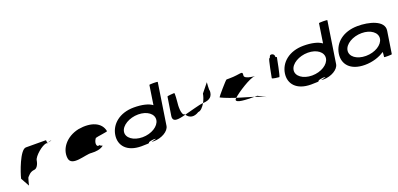

<svg xmlns="http://www.w3.org/2000/svg" viewBox="12 -1776 5735 2770"><g transform="rotate(-20 2879.0 -391.0)"><path d="M63 -145 136 -14C135 -6 163 -135 174 -135C185 -142 214 -194 281 -201C324 -201 356 -258 365 -318C374 -378 517 -501 580 -501C580 -501 585 -502 593 -503C594 -520 593 -546 587 -546C587 -546 400 -547 282 -547C191 -547 80 -225 63 -145ZM593 -503C593 -498 592 -494 592 -491C592 -494 599 -500 609 -505C603 -504 598 -504 593 -503ZM609 -505C640 -510 680 -517 653 -517C637 -517 621 -511 609 -505Z M793 -196C812 -52 1054 -160 1144 -148C1215 -144 1281 -152 1332 -191C1324 -193 1285 -212 1288 -217C1253 -188 1222 -257 1277 -330C1296 -340 1470 -358 1462 -368C1436 -506 1287 -570 1085 -535C888 -493 774 -341 793 -196ZM1288 -217V-218ZM1333 -192 1332 -191C1334 -191 1334 -191 1333 -190Z M1555 -274C1531 -118 1633 8 1856 8C2072 8 1890 -6 2051 -26C2170 -23 1930 0 2052 0C2167 0 2283 -66 2295 -146L2393 -784C2394 -792 2266 -792 2265 -785L2220 -490C2166 -532 2066 -556 1942 -556C1719 -556 1579 -430 1555 -274ZM1689 -274C1703 -366 1830 -440 1966 -440C2103 -440 2200 -366 2186 -274C2172 -184 2054 -109 1915 -109C1777 -109 1675 -184 1689 -274Z M2409 -260C2393 -158 2482 -171 2605 -204C2604 -206 2601 -209 2600 -211C2545 -211 2551 -366 2559 -416C2560 -424 2572 -552 2561 -552C2551 -552 2454 -546 2453 -538C2453 -538 2421 -340 2409 -260ZM2605 -204C2647 -139 2716 -127 2794 -176C2831 -176 2872 -221 2903 -274C2837 -270 2716 -230 2605 -204ZM2903 -274H2912C3011 -282 3054 -322 3056 -408C3045 -408 3058 -546 3057 -538L2948 -403C2943 -370 2927 -319 2903 -274Z M3155 -270C3154 -266 3242 -226 3379 -181C3443 -242 3661 -382 3731 -382C3795 -382 3576 -384 3586 -449C3598 -529 3560 -478 3379 -478H3338C3326 -478 3157 -280 3155 -270ZM3360 -158C3352 -109 3501 -106 3632 -105C3552 -129 3461 -156 3379 -181C3369 -171 3361 -163 3360 -158ZM3632 -105C3722 -74 3779 -48 3797 -40L3674 -105ZM3797 -40 3803 -37Z M3957 -272C3955 -260 4052 -249 4065 -249C4077 -249 4128 -518 4130 -530C4131 -534 4123 -538 4110 -541C4112 -548 4113 -556 4110 -564C4104 -588 4077 -602 4053 -594C4047 -594 4038 -578 4029 -554H4022C4009 -554 3959 -284 3957 -272Z M4159 -274C4135 -118 4237 8 4460 8C4676 8 4494 -6 4655 -26C4774 -23 4534 0 4656 0C4771 0 4887 -66 4899 -146L4997 -784C4998 -792 4870 -792 4869 -785L4824 -490C4770 -532 4670 -556 4546 -556C4323 -556 4183 -430 4159 -274ZM4293 -274C4307 -366 4434 -440 4570 -440C4707 -440 4804 -366 4790 -274C4776 -184 4658 -109 4519 -109C4381 -109 4279 -184 4293 -274Z M4987 -274C4963 -118 5064 8 5288 8C5404 8 5515 -28 5589 -80C5594 -76 5584 -4 5584 -4C5583 3 5702 2 5703 -5L5756 -347C5779 -500 5546 -558 5374 -556C5150 -554 5011 -430 4987 -274ZM5121 -274C5135 -366 5259 -440 5397 -440C5534 -440 5633 -366 5619 -274C5605 -184 5485 -109 5346 -109C5203 -109 5107 -184 5121 -274Z"/></g></svg>

Font: Ampere
Style: SuExtIta
Weight: 400
Version: Version 1